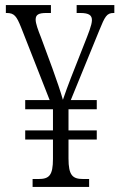

<svg xmlns="http://www.w3.org/2000/svg" viewBox="-20 -734 473 754"><path d="M108 0H330V-31H307C265 -31 249 -45 249 -112V-186H360V-222H249V-305H360V-341H258L370 -615C392 -669 399 -683 426 -683H429V-714H281V-683H295C331 -683 341 -673 341 -655C341 -636 327 -602 310 -559L258 -427C247 -399 236 -368 227 -342C219 -371 202 -421 186 -465L141 -587C129 -617 120 -642 120 -657C120 -676 131 -683 162 -683H180V-714H3V-683H6C36 -683 45 -671 63 -626L175 -341H79V-305H188V-222H79V-186H188V-110C188 -45 173 -31 131 -31H108Z"/></svg>

Font: Noto Serif Hebrew ExtraCondensed Light
Style: Regular
Weight: 300
Width: 2
Designer: Monotype Design Team
Foundry: Monotype Imaging Inc.
Version: Version 2.004